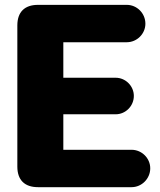

<svg xmlns="http://www.w3.org/2000/svg" viewBox="-20 -775 664 795"><path d="M524.9 0C566.9 0 602.1 -35.2 602.1 -78.1C602.1 -120.1 566.9 -154.8 524.9 -154.8H242.2V-301.8H459C500 -301.8 534.2 -335.9 534.2 -377.9C534.2 -418.9 500 -453.1 459 -453.1H242.2V-600.1H504.9C546.9 -600.1 582 -634.8 582 -676.8C582 -720.2 546.9 -754.9 504.9 -754.9H137.2C82 -754.9 51.8 -725.1 51.8 -669.9V-85C51.8 -29.8 82 0 137.2 0Z"/></svg>

Font: Jellee Bold
Style: Regular
Weight: 700
Designer: Alfredo Marco Pradil
Foundry: Hanken Design Co.
Version: Version 1.223;hotconv 1.0.109;makeotfexe 2.5.65596